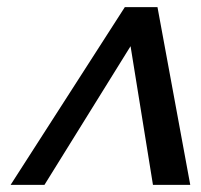

<svg xmlns="http://www.w3.org/2000/svg" viewBox="-20 -520 565 540"><path d="M9.8 0 331.1 -500H422.9L515.1 0H410.2L347.2 -390.1L105 0Z"/></svg>

Font: Perun
Style: Italic
Weight: 400
Italic angle: -12°
Foundry: Stefan Peev, Context Ltd
Version: Version 001.000